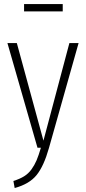

<svg xmlns="http://www.w3.org/2000/svg" viewBox="-20 -737 429 958"><path d="M293 -680.2H100.1V-716.8H293ZM372.1 -522 224.1 2Q198.7 91.8 162.6 136.5Q126.5 181.2 53.2 201.2L46.9 166Q79.1 155.8 100.3 142.6Q121.6 129.4 137 108.2Q152.3 86.9 162.4 63.2Q172.4 39.6 184.1 0H167L17.1 -522H64L196.8 -35.2L326.2 -522Z"/></svg>

Font: Fira Sans Compressed ExtraLight
Style: Regular
Weight: 250
Width: 1
Designer: Carrois Corporate & Edenspiekermann AG
Foundry: Carrois Corporate GbR & Edenspiekermann AG
Version: Version 4.203;PS 004.203;hotconv 1.0.88;makeotf.lib2.5.64775